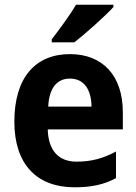

<svg xmlns="http://www.w3.org/2000/svg" viewBox="-20 -786 580 816"><path d="M462 -756V-766H303C277 -721 233 -662 200 -619V-606H296C345 -644 428 -719 462 -756ZM277 -556C132 -556 41 -458 41 -269C41 -87 137 10 297 10C370 10 423 -2 473 -29V-142C417 -112 367 -99 305 -99C229 -99 185 -147 183 -236H502V-309C502 -464 417 -556 277 -556ZM277 -452C339 -452 368 -403 369 -333H185C189 -417 226 -452 277 -452Z"/></svg>

Font: Noto Sans Telugu SemiCondensed
Style: Bold
Weight: 700
Width: 4
Designer: Jelle Bosma - Monotype Design Team
Foundry: Monotype Imaging Inc.
Version: Version 2.005